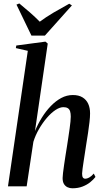

<svg xmlns="http://www.w3.org/2000/svg" viewBox="-20 -1052 574 1084"><path d="M388.5 11Q374 11 361.5 5.2Q349 -0.5 341.2 -13Q333.5 -25.5 333.5 -47Q333.5 -56.5 335.8 -75.8Q338 -95 341.8 -120.5Q345.5 -146 349.8 -173.8Q354 -201.5 358.5 -228Q362.5 -254 366.2 -278.8Q370 -303.5 373 -325.5Q376 -347.5 377.8 -365Q379.5 -382.5 379.5 -393.5Q379.5 -411.5 375.8 -423.5Q372 -435.5 362.8 -441.2Q353.5 -447 338 -447Q317.5 -447 293 -430.8Q268.5 -414.5 244.5 -386.5Q220.5 -358.5 200.2 -323.5Q180 -288.5 168.5 -251.5L130.5 0H25L137 -765L69.5 -780.5L72 -795L236.5 -817L249.5 -806L177.5 -312Q194 -352 216.5 -388.2Q239 -424.5 266.8 -453.2Q294.5 -482 325.8 -498.8Q357 -515.5 391.5 -515.5Q424.5 -515.5 446 -502.2Q467.5 -489 478 -466Q488.5 -443 488.5 -412Q488.5 -391 485.2 -362.5Q482 -334 477 -301.2Q472 -268.5 466.5 -234.5Q463 -211 459.2 -186.5Q455.5 -162 452 -139.8Q448.5 -117.5 446.2 -99.8Q444 -82 443.5 -72Q443.5 -56 448.2 -49.5Q453 -43 462 -43Q471 -43 483.2 -49.5Q495.5 -56 509.5 -72L519 -53Q507.5 -38 489.2 -23.2Q471 -8.5 446 1.2Q421 11 388.5 11ZM157.5 -851 73 -1026 89 -1032.5Q119 -1008 148.5 -982.2Q178 -956.5 204.5 -929.5Q240 -956 282.2 -980.8Q324.5 -1005.5 371 -1031L386 -1021.5L233.5 -851Z"/></svg>

Font: Merriweather 144pt Medium
Style: Italic
Weight: 500
Italic angle: -7.8°
Version: Version 2.101